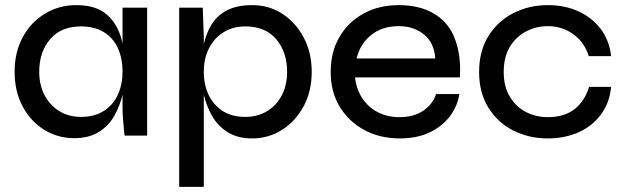

<svg xmlns="http://www.w3.org/2000/svg" viewBox="-20 -529 2441 749"><path d="M269 10Q205 10 152 -23Q99 -56 68 -114.5Q37 -173 37 -249Q37 -325 68.5 -383.5Q100 -442 155 -475.5Q210 -509 278 -509Q353 -509 394.5 -474Q436 -439 453 -380Q456 -369 458 -358V-499H554V0H466Q466 0 464 -18.5Q462 -37 460 -63Q458 -89 458 -109V-160Q448 -117 427 -79Q405 -39 366 -14.5Q327 10 269 10ZM296 -73Q349 -73 385.5 -96.5Q422 -120 440 -160Q458 -200 458 -249Q458 -302 439.5 -342Q421 -382 384.5 -404Q348 -426 296 -426Q218 -426 175.5 -376Q133 -326 133 -249Q133 -197 154 -157.5Q175 -118 211.5 -95.5Q248 -73 296 -73Z M964 11Q906 11 867 -14Q828 -39 806 -79Q785 -117 775 -160V200H679V-499H771L775 -386V-357Q785 -400 805 -433Q827 -469 866 -489Q905 -509 964 -509Q1029 -509 1081 -475.5Q1133 -442 1164.5 -383Q1196 -324 1196 -249Q1196 -172 1164 -113.5Q1132 -55 1079.5 -22Q1027 11 964 11ZM937 -73Q985 -73 1022 -95.5Q1059 -118 1079.5 -157.5Q1100 -197 1100 -249Q1100 -326 1057.5 -376Q1015 -426 937 -426Q890 -426 853.5 -404Q817 -382 796 -342Q775 -302 775 -249Q775 -199 793.5 -159.5Q812 -120 848 -96.5Q884 -73 937 -73Z M1681 -162H1772Q1764 -113 1734 -74Q1704 -35 1655 -12Q1606 11 1540 11Q1462 11 1401 -22Q1340 -55 1305 -113Q1270 -171 1270 -248Q1270 -326 1304 -384.5Q1338 -443 1398 -476Q1458 -509 1535 -509Q1616 -509 1671 -477Q1726 -445 1750.5 -387.5Q1775 -330 1775 -256Q1775 -242 1774 -227H1365Q1370 -182 1392.5 -147Q1415 -112 1452.5 -92Q1490 -72 1539 -72Q1594 -72 1631 -97Q1668 -122 1681 -162ZM1536 -427Q1471 -427 1428 -392.5Q1385 -358 1371 -301H1678Q1674 -362 1634 -394.5Q1594 -427 1536 -427Z M2364 -190Q2358 -128 2324.5 -82.5Q2291 -37 2237 -13Q2183 11 2117 11Q2044 11 1983 -19.5Q1922 -50 1885.5 -108.5Q1849 -167 1849 -248Q1849 -330 1885.5 -388.5Q1922 -447 1983 -478Q2044 -509 2117 -509Q2183 -509 2236 -485Q2289 -461 2323 -416.5Q2357 -372 2364 -310H2277Q2260 -364 2216.5 -395.5Q2173 -427 2117 -427Q2071 -427 2031.5 -406Q1992 -385 1968.5 -345.5Q1945 -306 1945 -248Q1945 -192 1968.5 -152.5Q1992 -113 2031 -92.5Q2070 -72 2117 -72Q2181 -72 2221 -103Q2261 -134 2278 -190Z"/></svg>

Font: Syne Med Modified
Style: Regular
Weight: 500
Designer: Lucas Descroix
Foundry: Bonjour Monde
Version: Version 2.200